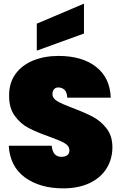

<svg xmlns="http://www.w3.org/2000/svg" viewBox="-20 -1027 665 1054"><path d="M28 -227H264Q269 -166 318 -166Q336 -166 348.5 -174.5Q361 -183 361 -201Q361 -226 334 -241.5Q307 -257 250 -277Q182 -301 137.5 -324Q93 -347 61 -391Q29 -435 30 -504Q30 -573 65.5 -621.5Q101 -670 162.5 -695Q224 -720 301 -720Q431 -720 507.5 -660Q584 -600 588 -491H349Q348 -521 334 -534Q320 -547 300 -547Q286 -547 277 -537.5Q268 -528 268 -511Q268 -487 294.5 -471.5Q321 -456 379 -434Q446 -409 489.5 -386Q533 -363 565 -322Q597 -281 597 -219Q597 -154 565 -102.5Q533 -51 472 -22Q411 7 327 7Q200 7 117.5 -52.5Q35 -112 28 -227ZM441 -843 182 -749V-897L441 -1007Z"/></svg>

Font: Poppins Black A&M
Style: Regular
Weight: 900
Designer: Ninad Kale (Devanagari), Jonny Pinhorn (Latin)
Foundry: Indian Type Foundry
Version: 4.004